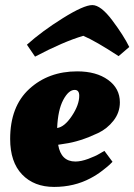

<svg xmlns="http://www.w3.org/2000/svg" viewBox="-20 -724 529 756"><path d="M20 -177Q20 -305 95.5 -374Q171 -443 284 -443Q359 -443 405.5 -409.5Q452 -376 452 -321Q452 -281 427 -249Q402 -217 366 -200Q294 -166 234 -158L209 -154Q220 -88 277 -88Q299 -88 327.5 -98.5Q356 -109 374 -120L391 -130L423 -87Q423 -87 412 -76Q406 -70 383.5 -52.5Q361 -35 336 -22Q272 12 193 12Q114 12 67 -37Q20 -86 20 -177ZM292 -347Q292 -370 274 -370Q250 -370 229 -330.5Q208 -291 205 -220Q234 -224 263 -267.5Q292 -311 292 -347ZM489 -539 447 -503Q357 -562 308 -583Q230 -560 118 -501L86 -548Q145 -601 227.5 -652.5Q310 -704 343.5 -704Q377 -704 422 -644Q467 -584 489 -539Z"/></svg>

Font: Oleo Script
Style: Bold
Weight: 700
Designer: Soytutype
Foundry: Soytutype
Version: Version 1.002